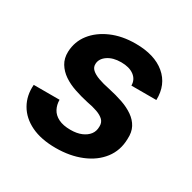

<svg xmlns="http://www.w3.org/2000/svg" viewBox="-123 -637 774 773"><g transform="rotate(30 263.5 -250.5)"><path d="M227 12Q159 12 112.5 -10.5Q66 -33 43 -73Q20 -113 24 -164H144Q144 -141 154 -122Q164 -103 186 -92Q208 -81 242 -81Q272 -81 293 -90Q314 -99 325.5 -114Q337 -129 337 -150Q338 -169 326.5 -180.5Q315 -192 294 -199.5Q273 -207 245 -212Q213 -219 182 -229.5Q151 -240 127.5 -256Q104 -272 90 -295Q76 -318 77 -349Q79 -397 107.5 -433.5Q136 -470 185 -491.5Q234 -513 297 -513Q385 -513 434.5 -471.5Q484 -430 482 -358H366Q366 -386 344 -402.5Q322 -419 284 -419Q246 -419 222 -402.5Q198 -386 197 -362Q196 -346 208 -335Q220 -324 242 -316Q264 -308 294 -302Q331 -294 361.5 -283.5Q392 -273 415 -257Q438 -241 450 -218.5Q462 -196 460 -164Q459 -110 428.5 -70.5Q398 -31 345.5 -9.5Q293 12 227 12Z"/></g></svg>

Font: DM Sans 18pt SemiBold
Style: Italic
Weight: 600
Italic angle: -10°
Designer: Colophon Foundry, Jonny Pinhorn
Foundry: Colophon Foundry
Version: Version 4.004;gftools[0.9.30]